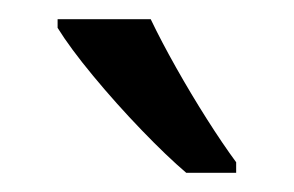

<svg xmlns="http://www.w3.org/2000/svg" viewBox="-20 -786 306 200"><path d="M137 -766Q148 -743 163.5 -715.5Q179 -688 195.5 -662Q212 -636 226 -617V-606H174Q154 -623 127.5 -650.5Q101 -678 77 -707Q53 -736 40 -757V-766Z"/></svg>

Font: Noto Sans Gurmukhi ExtraCondensed
Style: Regular
Weight: 400
Width: 2
Designer: Jelle Bosma - Monotype Design Team
Foundry: Monotype Imaging Inc.
Version: Version 2.004; ttfautohint (v1.8.4.7-5d5b)